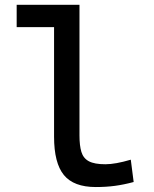

<svg xmlns="http://www.w3.org/2000/svg" viewBox="-20 -752 626 782"><path d="M370.1 9.8Q280.3 9.8 240.2 -39.1Q200.2 -87.9 200.2 -195.3V-641.6H47.9V-732.4H303.7V-200.2Q303.7 -159.2 311.5 -133.3Q319.3 -107.4 342 -95.2Q364.7 -83 409.2 -83Q449.7 -83 512.7 -101.6L524.4 -10.7Q484.9 0 448.5 4.9Q412.1 9.8 370.1 9.8Z"/></svg>

Font: CaskaydiaMono NF
Style: Regular
Weight: 400
Designer: Aaron Bell
Foundry: Saja Typeworks
Version: Version 2111.001; ttfautohint (v1.8.4);Nerd Fonts 3.1.1